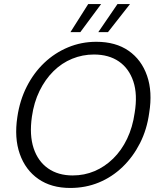

<svg xmlns="http://www.w3.org/2000/svg" viewBox="-20 -919 795 951"><path d="M328 12Q234 12 170 -32.5Q106 -77 78 -156.5Q50 -236 66 -340Q78 -422 112.5 -490Q147 -558 199 -607.5Q251 -657 317 -684.5Q383 -712 457 -712Q553 -712 617 -667.5Q681 -623 708.5 -543.5Q736 -464 719 -360Q708 -278 673.5 -210Q639 -142 587 -92Q535 -42 469.5 -15Q404 12 328 12ZM340 -50Q398 -50 448.5 -71.5Q499 -93 540.5 -133.5Q582 -174 609.5 -231.5Q637 -289 647 -360Q662 -451 640.5 -515.5Q619 -580 569 -614.5Q519 -649 445 -649Q389 -649 337.5 -628Q286 -607 245 -566.5Q204 -526 176 -469Q148 -412 138 -341Q125 -250 146.5 -185Q168 -120 218 -85Q268 -50 340 -50ZM467 -760 562 -899H624L515 -760ZM329 -760 417 -899H481L378 -760Z"/></svg>

Font: DM Sans 10pt Light
Style: Italic
Weight: 300
Italic angle: -10°
Version: Version 4.004;gftools[0.9.30]